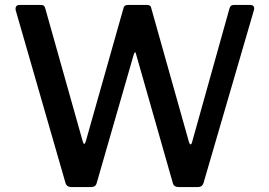

<svg xmlns="http://www.w3.org/2000/svg" viewBox="-20 -762 1097 782"><path d="M998 -742Q1009 -742 1013 -736Q1017 -730 1014 -720L809 -17Q804 0 785 0H709Q688 0 684 -16L534 -542Q533 -549 530.5 -549Q528 -549 525 -541L374 -17Q370 0 350 0H272Q252 0 247 -16L44 -720Q42 -730 46 -736Q50 -742 61 -742H144Q154 -742 158 -739Q162 -736 164 -729L317 -186Q320 -176 323 -176Q326 -176 329 -185L483 -729Q484 -735 488.5 -738.5Q493 -742 504 -742H576Q586 -742 590.5 -739Q595 -736 596 -729L750 -182Q753 -174 756.5 -174Q760 -174 762 -182L915 -729Q917 -736 921.5 -739Q926 -742 935 -742H998Z"/></svg>

Font: Libre Franklin Thin Medium
Style: Regular
Weight: 500
Version: Version 3.000